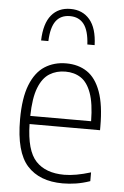

<svg xmlns="http://www.w3.org/2000/svg" viewBox="-56 -842 575 893"><g transform="rotate(5 231.5 -396.0)"><path d="M271 9Q162.5 9 105 -54.5Q47.5 -118 47.5 -270.5Q47.5 -370.5 71.8 -431.8Q96 -493 139.2 -520.8Q182.5 -548.5 239 -548.5Q296 -548.5 337 -521Q378 -493.5 400.2 -432.2Q422.5 -371 422.5 -270V-252.5H93.5Q96 -129 141.8 -80.2Q187.5 -31.5 274.5 -31.5Q326.5 -31.5 398 -53.5V-12.5Q363 -0.5 332 4.2Q301 9 271 9ZM239 -510Q197 -510 164.8 -490Q132.5 -470 113.8 -422.2Q95 -374.5 93.5 -290.5H377.5Q376.5 -374 359 -422Q341.5 -470 311 -490Q280.5 -510 239 -510ZM113 -644.5Q115.5 -724 148 -763.2Q180.5 -802.5 237 -802.5Q293.5 -802.5 327 -763Q360.5 -723.5 363 -644.5H329Q325.5 -709 302.5 -739Q279.5 -769 237 -769Q194.5 -769 172 -739Q149.5 -709 147 -644.5Z"/></g></svg>

Font: Encode Sans SemiCondensed SemiCondensed ExtraLight
Style: Regular
Weight: 200
Width: 4
Designer: Multiple Designers
Foundry: Impallari Type
Version: Version 3.000; ttfautohint (v1.8.3) -l 8 -r 50 -G 200 -x 14 